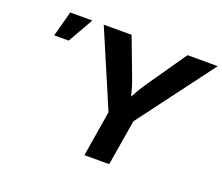

<svg xmlns="http://www.w3.org/2000/svg" viewBox="-120 -905 1251 1081"><g transform="rotate(20 506.0 -364.0)"><path d="M478 0 522.9 -273.4 329.1 -727.5H496.1L581.5 -501Q591.3 -476.1 598.4 -451.9Q605.5 -427.7 611.8 -399.4Q627.4 -428.2 642.3 -452.4Q657.2 -476.6 674.3 -501L831.1 -727.5H1012.2L671.9 -273.4L626.5 0ZM87.4 -575.7 128.4 -727.5H260.7L174.3 -575.7Z"/></g></svg>

Font: Inter
Style: Bold Italic
Weight: 700
Italic angle: -9.39999°
Designer: Rasmus Andersson
Foundry: rsms
Version: Version 4.001;git-9221beed3